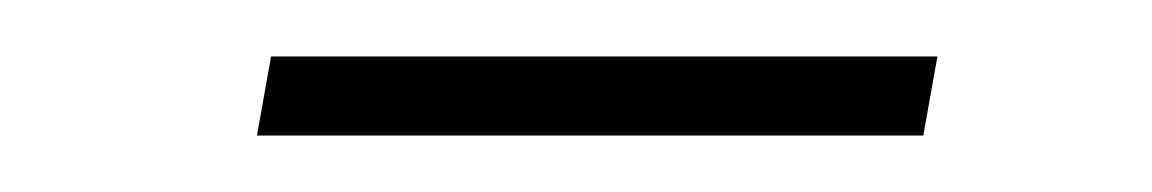

<svg xmlns="http://www.w3.org/2000/svg" viewBox="-20 -320 408 68"><path d="M71 -272 76 -300H312L307 -272Z"/></svg>

Font: Gantari Thin
Style: Italic
Weight: 100
Italic angle: -10°
Designer: Anugrah Pasau
Foundry: Lafontype
Version: Version 1.000; ttfautohint (v1.8.4.7-5d5b)